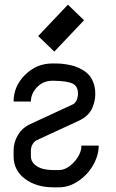

<svg xmlns="http://www.w3.org/2000/svg" viewBox="-20 -781 490 813"><path d="M210 -562.5 141.6 -628.4 267.6 -761.2 335.9 -695.3ZM37.6 -351.1Q37.6 -416 86.2 -464.1Q134.8 -512.2 201.2 -512.2H210Q221.7 -512.2 232.7 -511.7Q243.7 -511.2 262.2 -508.3Q280.8 -505.4 295.9 -500.5Q311 -495.6 327.9 -486.1Q344.7 -476.6 356.4 -463.6Q368.2 -450.7 375.7 -430.4Q383.3 -410.2 383.3 -385.3V-379.4Q383.3 -367.7 380.6 -354.7Q377.9 -341.8 371.6 -325.7Q365.2 -309.6 351.1 -295.2Q336.9 -280.8 317.4 -271.5L134.8 -187Q125.5 -182.6 118.2 -170.7Q110.8 -158.7 110.8 -142.1V-119.6Q110.8 -99.1 125.5 -85.4Q140.1 -71.8 160.6 -66.4Q181.2 -61 206.1 -61H229.5Q262.7 -61 293.7 -95Q324.7 -128.9 324.7 -164.6H397.9Q397.9 -123.5 374.8 -82.5Q351.6 -41.5 312 -14.6Q272.5 12.2 229.5 12.2H206.1Q133.8 12.2 85.7 -23.7Q37.6 -59.6 37.6 -119.6V-142.1Q37.6 -178.2 55.4 -208.5Q73.2 -238.8 103.5 -253.4L288.1 -338.9Q294.9 -341.3 301.5 -351.3Q308.1 -361.3 310.1 -379.4V-385.3Q310.1 -416 287.6 -427Q265.1 -438 210 -439H201.2Q162.6 -439 136.7 -411.6Q110.8 -384.3 110.8 -351.1Z"/></svg>

Font: Anka/Coder Narrow
Style: Regular
Weight: 400
Width: 3
Monospace: yes
Version: Version 001.100